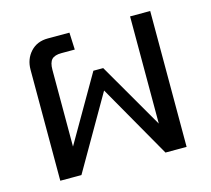

<svg xmlns="http://www.w3.org/2000/svg" viewBox="-83 -638 809 737"><g transform="rotate(-15 321.0 -270.0)"><path d="M70 0V-441Q70 -483 96 -511.5Q122 -540 165 -540H251L254 -472H201Q174 -472 162.5 -460Q151 -448 151 -419V-114L302 -375H341L492 -114V-540H572V0H488L322 -291L154 0Z"/></g></svg>

Font: Kanit Light
Style: Regular
Weight: 300
Designer: Katatrad Team
Foundry: CadsonDemak
Version: Version 2.000; ttfautohint (v1.8.3)